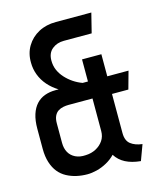

<svg xmlns="http://www.w3.org/2000/svg" viewBox="-107 -784 745 873"><g transform="rotate(-15 265.0 -347.5)"><path d="M382 -611 405 -703H238Q192 -703 156.5 -684Q121 -665 100.5 -631Q80 -597 81 -553Q81 -524 91.5 -496Q102 -468 122.5 -444.5Q143 -421 171 -404H156Q128 -404 105 -395.5Q82 -387 65.5 -369Q49 -351 40 -323Q31 -295 31 -256V-161Q31 -125 40 -97Q49 -69 64.5 -50Q80 -31 101.5 -19.5Q123 -8 147.5 -2.5Q172 3 198 3Q219 3 243 -3Q267 -9 290.5 -22Q314 -35 331 -53Q348 -26 377 -11Q406 4 448 8L475 -65Q441 -69 420.5 -85Q400 -101 400 -137V-321H477L500 -404H400V-508H309V-404H284Q262 -412 242.5 -425Q223 -438 207 -455.5Q191 -473 182 -493.5Q173 -514 173 -539Q173 -574 195.5 -592.5Q218 -611 251 -611ZM309 -324V-171Q309 -145 296 -126Q283 -107 261.5 -95.5Q240 -84 213 -83Q185 -81 164.5 -91Q144 -101 133.5 -120Q123 -139 123 -165V-257Q123 -278 129.5 -291.5Q136 -305 147 -312Q158 -319 171 -321.5Q184 -324 196 -324Z"/></g></svg>

Font: Advent Pro SemiBold
Style: Regular
Weight: 600
Designer: VivaRado, Andreas Kalpakidis
Foundry: VivaRado, Andreas Kalpakidis
Version: Version 3.000